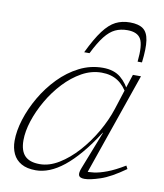

<svg xmlns="http://www.w3.org/2000/svg" viewBox="-82 -790 740 867"><g transform="rotate(10 287.5 -356.0)"><path d="M343 -37 410.5 -209.5H409Q372.5 -152 337.2 -110.5Q302 -69 268.5 -42.2Q235 -15.5 203 -2.8Q171 10 140.5 10Q99.5 10 73.8 -4.8Q48 -19.5 35.8 -45.5Q23.5 -71.5 23.5 -105Q23.5 -150.5 40.2 -203.8Q57 -257 87.2 -309Q117.5 -361 159.2 -404Q201 -447 251.8 -472.8Q302.5 -498.5 359.5 -498.5Q410.5 -498.5 441.5 -472.8Q472.5 -447 491 -404.5L483.5 -396Q463.5 -435.5 432.5 -455.8Q401.5 -476 358 -476Q311 -476 267.5 -451.8Q224 -427.5 186.8 -387.8Q149.5 -348 121.8 -300Q94 -252 78.2 -203.5Q62.5 -155 62.5 -114Q62.5 -66.5 84.5 -43.5Q106.5 -20.5 153 -20.5Q196.5 -20.5 240.8 -47.5Q285 -74.5 324.8 -118.8Q364.5 -163 395.8 -217Q427 -271 444.5 -325L475.5 -421.5L498 -490.5H535L367.5 -8L357 -24.5Q376.5 -22.5 401.5 -25.8Q426.5 -29 460.5 -41.8Q494.5 -54.5 540 -82L547.5 -67.5Q482.5 -21 435.8 -5.5Q389 10 364 10Q342 10 337.5 -1.2Q333 -12.5 343 -37ZM439 -685Q408 -685 383.5 -673.5Q359 -662 336.2 -633.2Q313.5 -604.5 288 -553H263.5Q295.5 -619.5 323 -656Q350.5 -692.5 379.2 -707Q408 -721.5 444.5 -721.5Q483.5 -721.5 504.5 -706.5Q525.5 -691.5 531 -654.8Q536.5 -618 528.5 -553H508.5Q516.5 -629.5 500.8 -657.2Q485 -685 439 -685Z"/></g></svg>

Font: Newsreader 9pt ExtraLight
Style: Italic
Weight: 250
Italic angle: -17°
Designer: Hugues Gentile
Foundry: Production Type
Version: Version 1.003